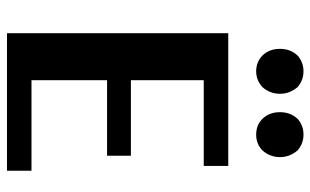

<svg xmlns="http://www.w3.org/2000/svg" viewBox="-194 -718 911 564"><g transform="rotate(90 262.0 -435.5)"><path d="M189 -732Q162 -732 143 -750Q123 -770 123 -802Q123 -833 143 -854Q163 -871 189 -871Q215 -871 235 -854Q255 -831 255 -802Q255 -772 235 -750Q215 -732 189 -732ZM375 -732Q347 -732 329 -750Q309 -770 309 -802Q309 -833 329 -854Q348 -871 375 -871Q401 -871 421 -854Q441 -831 441 -802Q441 -772 421 -750Q402 -732 375 -732ZM77 0V-650H467V-578H215V-364H437V-294H215V-72H481V0Z"/></g></svg>

Font: Arsenal
Style: Bold
Weight: 700
Designer: Andrij Shevchenko
Foundry: Stairsfor
Version: Version 2.001;PS 002.001;hotconv 1.0.88;makeotf.lib2.5.64775